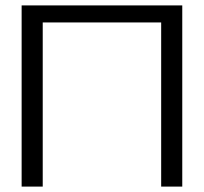

<svg xmlns="http://www.w3.org/2000/svg" viewBox="-20 -690 754 710"><path d="M60 -670V0H138V-607H576V0H654V-670Z"/></svg>

Font: LT Wave Light
Style: Regular
Weight: 300
Designer: Daniel Lyons
Version: Version 2.5 (Glyphs App)